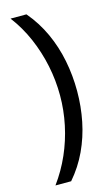

<svg xmlns="http://www.w3.org/2000/svg" viewBox="-132 -762 564 969"><g transform="rotate(-15 150.0 -278.0)"><path d="M260 -274Q260 -194 244.5 -117Q229 -40 196.5 29.5Q164 99 113 158H31Q77 95 108 24.5Q139 -46 155 -122Q171 -198 171 -275Q171 -354 155 -431Q139 -508 108 -580Q77 -652 30 -714H113Q164 -654 196.5 -583Q229 -512 244.5 -434Q260 -356 260 -274Z"/></g></svg>

Font: Noto Sans Hebrew
Style: Regular
Weight: 400
Designer: Monotype Design Team
Foundry: Monotype Imaging Inc.
Version: Version 2.003;January 10, 2023;FontCreator 14.0.0.2877 64-bi